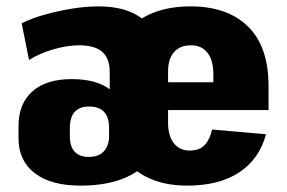

<svg xmlns="http://www.w3.org/2000/svg" viewBox="-20 -571 899 602"><path d="M232 11Q140 11 89 -28Q38 -67 38 -138V-175Q38 -246 81.5 -284.5Q125 -323 205 -323Q243 -323 273 -315Q303 -307 324 -291V-345Q324 -388 300.5 -408.5Q277 -429 228 -429Q191 -429 148 -416.5Q105 -404 71 -383L48 -498Q80 -514 121.5 -525.5Q163 -537 206.5 -544Q250 -551 289 -551Q357 -551 403 -527Q449 -503 472 -455.5Q495 -408 495 -337V-212Q495 -105 427 -47Q359 11 232 11ZM258 -79Q290 -79 306 -97Q322 -115 322 -145V-170Q322 -203 306.5 -220Q291 -237 259 -237Q230 -237 214.5 -220.5Q199 -204 199 -169V-144Q199 -111 214.5 -95Q230 -79 258 -79ZM567 11Q494 11 440.5 -15.5Q387 -42 358.5 -92Q330 -142 330 -212V-328Q330 -398 360 -448Q390 -498 445.5 -524.5Q501 -551 577 -551Q693 -551 757.5 -488Q822 -425 822 -301V-226H475V-313H682L649 -278V-338Q649 -382 630.5 -405.5Q612 -429 579 -429Q545 -429 526 -408Q507 -387 507 -347V-186Q507 -145 525 -122Q543 -99 575 -99Q606 -99 622 -116.5Q638 -134 645 -165L814 -150Q793 -72 730 -30.5Q667 11 567 11Z"/></svg>

Font: Pathway Extreme Condensed ExtraBold
Style: Regular
Weight: 800
Width: 3
Version: Version 1.001;gftools[0.9.26]